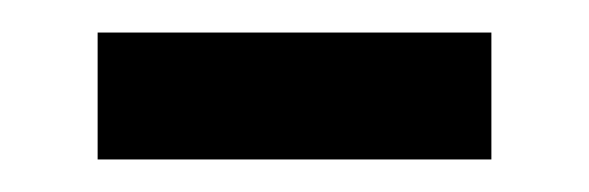

<svg xmlns="http://www.w3.org/2000/svg" viewBox="-20 -435 362 118"><path d="M40 -337V-415H282V-337Z"/></svg>

Font: Noto Sans Kannada UI
Style: Regular
Weight: 400
Designer: Jelle Bosma - Monotype Design Team
Foundry: Monotype Imaging Inc.
Version: Version 2.005; ttfautohint (v1.8.4.7-5d5b)